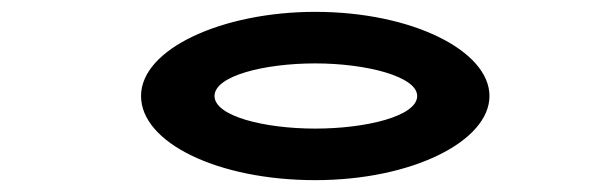

<svg xmlns="http://www.w3.org/2000/svg" viewBox="-20 -686 1040 324"><path d="M512 -382C676 -382 806 -448 806 -524C806 -600 676 -666 512 -666C356 -666 218 -604 218 -524C218 -445 348 -382 512 -382ZM512 -469C426 -469 342 -490 342 -524C342 -558 426 -579 512 -579C598 -579 684 -557 684 -524C684 -490 598 -469 512 -469Z"/></svg>

Font: Inconsolata UltraExpanded
Style: Bold
Weight: 700
Width: 9
Monospace: yes
Designer: Raph Levien, Cyreal, Brenton Simpson
Foundry: Raph Levien, Cyreal, Google
Version: Version 3.100